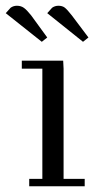

<svg xmlns="http://www.w3.org/2000/svg" viewBox="-44 -651 336 671"><path d="M-23.9 -605 -6.8 -624Q2.9 -630.9 15.1 -630.9Q29.3 -630.9 39.6 -623.5Q49.8 -616.2 64.9 -597.2L121.1 -520L102.1 -504.9ZM32.2 -411.1V-439H176.8L178.2 -411.1V-25.9H252V0H58.1V-25.9H104V-411.1ZM121.1 -605 138.2 -624Q147.9 -630.9 160.2 -630.9Q173.8 -630.9 182.4 -624.3Q190.9 -617.7 207 -597.2L265.1 -520L246.1 -504.9Z"/></svg>

Font: Dehuti
Style: Book
Weight: 400
Version: Version 1.2